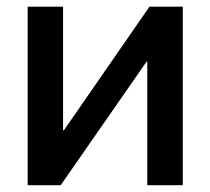

<svg xmlns="http://www.w3.org/2000/svg" viewBox="-20 -542 616 562"><path d="M515.1 0H411.1V-361.8H409.2L157.7 0H61V-522.5H164.6V-160.6H167L417.5 -522.5H515.1Z"/></svg>

Font: Inter 28pt Medium
Style: Regular
Weight: 500
Designer: Rasmus Andersson
Foundry: rsms
Version: Version 4.001;git-66647c0bb